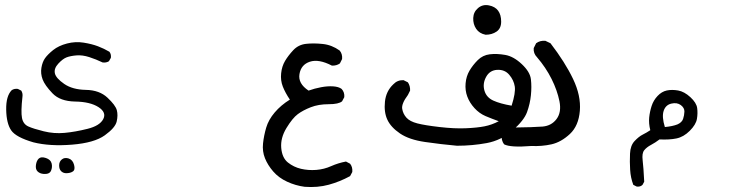

<svg xmlns="http://www.w3.org/2000/svg" viewBox="-20 -420 3040 772"><path d="M155.3 279.3Q140.6 278.3 131.3 269.5Q122.1 260.7 124.5 243.2Q127 225.6 136.2 217.3Q145.5 209 164.6 215.3Q183.6 221.7 187.5 236.8Q191.4 252 185.1 266.6Q178.7 281.2 155.3 279.3ZM246.1 276.4Q234.4 276.4 226.1 268.6Q217.8 260.7 217.8 245.1Q217.8 229.5 229 220.7Q240.2 211.9 256.3 217.3Q272.5 222.7 277.8 242.7Q283.2 262.7 272.9 269.5Q262.7 276.4 246.1 276.4ZM114.3 152.3Q43.9 131.8 24.9 104Q5.9 76.2 4.9 21Q3.9 -34.2 27.3 -57.6Q38.1 -64.5 51.8 -62.5L65.4 -55.7Q72.3 -44.9 70.3 -31.2Q63.5 29.3 68.4 54.2Q73.2 79.1 93.8 88.4Q114.3 97.7 155.8 107.9Q197.3 118.2 239.7 114.3Q282.2 110.4 331.5 98.1Q380.9 85.9 395 59.1Q409.2 32.2 376 10.7Q342.8 -10.7 282.2 -11.7Q221.7 -12.7 190.9 -44.9Q160.2 -77.1 151.4 -100.6Q142.6 -124 146.5 -147.5Q150.4 -170.9 161.1 -186Q171.9 -201.2 193.8 -218.8Q215.8 -236.3 249.5 -245.1Q283.2 -253.9 316.4 -248.5Q349.6 -243.2 374 -233.9Q398.4 -224.6 419.9 -211.9Q427.7 -202.1 425.8 -187.5L418 -173.8Q407.2 -167 392.6 -168.9Q366.2 -181.6 338.9 -190.4Q311.5 -199.2 287.6 -197.3Q263.7 -195.3 248 -189.5Q232.4 -183.6 214.4 -164.1Q196.3 -144.5 200.7 -125Q205.1 -105.5 238.3 -82.5Q271.5 -59.6 325.7 -58.6Q379.9 -57.6 412.1 -27.3Q444.3 2.9 449.7 22.9Q455.1 43 449.2 68.4Q443.4 93.8 401.4 124Q359.4 154.3 270 161.6Q180.7 168.9 114.3 152.3Z M1205.1 331.1Q1168 326.2 1134.3 310.5Q1100.6 294.9 1078.6 269.5Q1056.6 244.1 1045.4 216.3Q1034.2 188.5 1037.6 156.7Q1041 125 1050.3 93.3Q1059.6 61.5 1084.5 32.2Q1109.4 2.9 1145.5 -19.5Q1127 -46.9 1117.2 -71.8Q1107.4 -96.7 1110.4 -125Q1113.3 -153.3 1126 -174.8Q1138.7 -196.3 1159.2 -218.3Q1179.7 -240.2 1210.4 -243.7Q1241.2 -247.1 1277.8 -243.2Q1314.5 -239.3 1345.7 -216.8Q1357.4 -203.1 1355.5 -182.6L1346.7 -165Q1333 -155.3 1314.5 -156.2Q1261.7 -183.6 1226.1 -171.9Q1190.4 -160.2 1184.1 -122.1Q1177.7 -84 1220.7 -55.7Q1245.1 -64.5 1271 -69.3Q1296.9 -74.2 1319.3 -72.8Q1341.8 -71.3 1353.5 -62.5Q1366.2 -48.8 1364.3 -29.3L1355.5 -12.7Q1341.8 -1 1301.3 -1Q1260.7 -1 1229.5 11.2Q1198.2 23.4 1177.2 39.1Q1156.2 54.7 1131.8 94.7Q1107.4 134.8 1110.8 174.8Q1114.3 214.8 1137.7 233.4Q1161.1 252 1190.4 258.8Q1219.7 265.6 1251.5 263.2Q1283.2 260.7 1311.5 248Q1339.8 235.4 1371.1 229.5L1387.7 238.3Q1398.4 252 1396.5 271.5L1387.7 288.1Q1346.7 310.5 1301.8 322.8Q1256.8 335 1205.1 331.1Z M1817.4 166Q1752.9 160.2 1689 150.9Q1625 141.6 1588.4 116.7Q1551.8 91.8 1537.6 61.5Q1523.4 31.2 1527.8 -11.2Q1532.2 -53.7 1561.5 -81.1Q1578.1 -98.6 1602.5 -97.7L1620.1 -88.9Q1629.9 -74.2 1628.9 -55.7L1620.1 -38.1Q1593.8 -2.9 1597.2 17.6Q1600.6 38.1 1614.3 53.2Q1627.9 68.4 1658.2 76.2Q1688.5 84 1748 90.8Q1807.6 97.7 1853 95.7Q1898.4 93.8 1928.2 87.9Q1958 82 1985.4 67.4Q1958 57.6 1932.6 46.9Q1907.2 36.1 1887.7 14.6Q1868.2 -6.8 1858.9 -31.7Q1849.6 -56.6 1852.1 -85Q1854.5 -113.3 1867.7 -135.7Q1880.9 -158.2 1900.9 -178.2Q1920.9 -198.2 1949.2 -201.7Q1977.5 -205.1 2011.2 -199.2Q2044.9 -193.4 2078.1 -162.1Q2111.3 -130.9 2114.7 -101.1Q2118.2 -71.3 2114.7 -37.1Q2111.3 -2.9 2099.1 30.8Q2086.9 64.5 2041 104.5Q1995.1 144.5 1937 155.3Q1878.9 166 1817.4 166ZM2037.1 4.9Q2053.7 -46.9 2049.8 -72.3Q2045.9 -97.7 2027.8 -119.1Q2009.8 -140.6 1979.5 -139.2Q1949.2 -137.7 1934.6 -110.8Q1919.9 -84 1927.7 -56.2Q1935.5 -28.3 1963.4 -15.6Q1991.2 -2.9 2037.1 4.9ZM1932.6 -280.3Q1907.2 -285.2 1894.5 -304.2Q1881.8 -323.2 1882.8 -347.7Q1883.8 -372.1 1902.3 -387.7Q1920.9 -403.3 1945.8 -398.4Q1970.7 -393.6 1982.9 -377Q1995.1 -360.4 1995.1 -333Q1995.1 -305.7 1976.6 -293Q1958 -280.3 1932.6 -280.3Z M2116.2 167Q2032.2 173.8 2006.8 160.2Q1995.1 144.5 1997.1 122.1L2006.8 102.5Q2020.5 90.8 2042 92.8Q2126 91.8 2161.6 88.9Q2197.3 85.9 2217.8 58.6Q2238.3 31.2 2229.5 -12.7Q2220.7 -56.6 2197.8 -102.5Q2174.8 -148.4 2139.6 -189.5Q2124 -205.1 2126 -226.6L2135.7 -246.1Q2151.4 -257.8 2172.9 -255.9L2193.4 -246.1Q2252 -169.9 2284.2 -102.5Q2316.4 -35.2 2311.5 25.4Q2306.6 85.9 2271.5 118.7Q2236.3 151.4 2197.8 160.2Q2159.2 168.9 2116.2 167Z M2540 330.1 2526.4 323.2Q2515.6 294.9 2513.7 262.7Q2511.7 230.5 2513.2 197.8Q2514.6 165 2531.7 147Q2548.8 128.9 2564.5 121.1Q2580.1 113.3 2594.7 103.5Q2587.9 76.2 2590.3 52.2Q2592.8 28.3 2600.1 5.9Q2607.4 -16.6 2624 -34.2Q2640.6 -51.8 2661.1 -56.2Q2681.6 -60.5 2706.5 -56.2Q2731.4 -51.8 2755.9 -29.3Q2780.3 -6.8 2783.2 14.2Q2786.1 35.2 2782.2 58.1Q2778.3 81.1 2753.4 106Q2728.5 130.9 2699.7 136.7Q2670.9 142.6 2631.8 140.6Q2615.2 153.3 2597.7 162.6Q2580.1 171.9 2570.3 184.1Q2560.5 196.3 2564 224.6Q2567.4 252.9 2570.3 310.5L2563.5 323.2Q2554.7 332 2540 330.1ZM2704.1 80.1Q2721.7 72.3 2726.6 58.1Q2731.4 43.9 2731.9 28.8Q2732.4 13.7 2717.3 2.4Q2702.1 -8.8 2679.2 -3.4Q2656.2 2 2648.4 25.9Q2640.6 49.8 2653.3 90.8Q2684.6 87.9 2704.1 80.1Z"/></svg>

Font: JasonHandwriting2
Style: Regular
Weight: 400
Version: Version 1.05.10